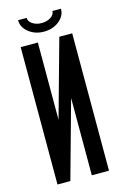

<svg xmlns="http://www.w3.org/2000/svg" viewBox="-121 -846 576 900"><g transform="rotate(-15 166.5 -396.0)"><path d="M208.3 -375 104.2 0H41.7V-666.7H125V-291.7L229.2 -666.7H291.7V0H208.3ZM229.2 -791.7H270.8Q270.8 -756.7 240.4 -732.5Q210 -708.3 166.7 -708.3Q124.2 -708.3 93.3 -732.5Q62.5 -756.7 62.5 -791.7H104.2Q104.2 -774.2 122.5 -762.1Q140.8 -750 166.7 -750Q192.5 -750 210.8 -762.1Q229.2 -774.2 229.2 -791.7Z"/></g></svg>

Font: Yulong
Style: Regular
Weight: 400
Designer: GGBotNet
Foundry: f0n7.com
Version: 1.00